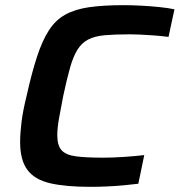

<svg xmlns="http://www.w3.org/2000/svg" viewBox="-20 -716 696 744"><path d="M330 8Q234 8 174 -6Q114 -20 86 -58Q58 -96 58 -165Q58 -200 63.5 -244Q69 -288 83 -344Q103 -434 123.5 -496.5Q144 -559 169.5 -598.5Q195 -638 232.5 -659Q270 -680 325 -688Q380 -696 459 -696Q492 -696 528.5 -694Q565 -692 598.5 -688.5Q632 -685 656 -680L633 -573Q601 -577 573 -579Q545 -581 522.5 -582Q500 -583 484 -583Q425 -583 386 -579.5Q347 -576 322 -563Q297 -550 280.5 -524Q264 -498 251.5 -454Q239 -410 225 -344Q215 -294 208.5 -256.5Q202 -219 202 -192Q202 -152 219 -133.5Q236 -115 275.5 -110Q315 -105 381 -105Q416 -105 460.5 -108Q505 -111 539 -115L516 -4Q492 -1 460 2Q428 5 394 6.5Q360 8 330 8Z"/></svg>

Font: Saira SemiExpanded SemiBold
Style: Italic
Weight: 600
Width: 6
Italic angle: -12°
Designer: Hector Gatti with collaboration of the Omnibus-Type team
Foundry: Omnibus-Type
Version: Version 1.101